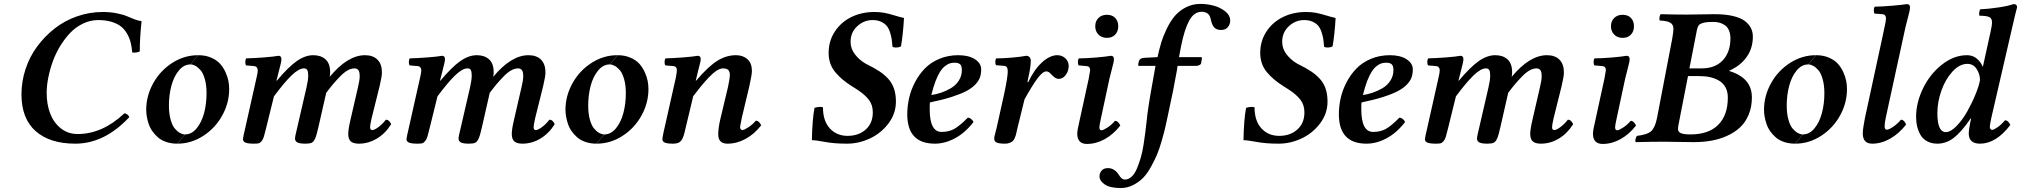

<svg xmlns="http://www.w3.org/2000/svg" viewBox="-20 -719 10252 974"><path d="M361.8 9.8Q232.4 9.8 160.6 -54Q88.9 -117.7 88.9 -240.2Q88.9 -305.7 109.6 -368.7Q130.4 -431.6 168.7 -483.4Q207 -535.2 257.6 -574.7Q308.1 -614.3 371.1 -636.2Q434.1 -658.2 501 -658.2Q539.6 -658.2 572.3 -651.6Q605 -645 623.3 -637Q641.6 -628.9 662.1 -621.1Q682.6 -613.3 698.2 -611.8Q689 -524.4 689 -458Q681.6 -454.1 669.7 -452.6Q657.7 -451.2 650.9 -453.1Q648.4 -481 642.8 -503.4Q637.2 -525.9 624.8 -547.9Q612.3 -569.8 594 -584.5Q575.7 -599.1 546.1 -608.2Q516.6 -617.2 478 -617.2Q439 -617.2 402.6 -600.1Q366.2 -583 338.1 -554.2Q310.1 -525.4 286.9 -488Q263.7 -450.7 248.5 -409.2Q233.4 -367.7 225.1 -326.2Q216.8 -284.7 216.8 -247.1Q216.8 -189.9 234.4 -143.6Q252 -97.2 288.3 -68.1Q324.7 -39.1 374 -39.1Q499.5 -39.1 610.8 -144Q618.7 -144 626.2 -137.9Q633.8 -131.8 636.2 -125Q510.3 9.8 361.8 9.8Z M946.8 -392.1 985.8 -439Q1022 -439 1050.5 -426.8Q1079.1 -414.6 1095.9 -396Q1112.8 -377.4 1123.8 -353.3Q1134.8 -329.1 1138.7 -308.1Q1142.6 -287.1 1142.6 -267.1Q1142.6 -196.8 1107.4 -133.1Q1072.3 -69.3 1011.2 -29.8Q950.2 9.8 879.9 9.8L918.9 -37.1Q952.1 -37.1 977.5 -67.9Q1002.9 -98.6 1015.4 -145.5Q1027.8 -192.4 1027.8 -246.1Q1027.8 -286.6 1019.3 -317.1Q1010.7 -347.7 997.6 -362.8Q984.4 -377.9 971.4 -385Q958.5 -392.1 946.8 -392.1ZM918 -37.1 878.9 9.8Q848.6 9.8 823.5 1.2Q798.3 -7.3 781.7 -21.7Q765.1 -36.1 752.9 -53.5Q740.7 -70.8 734.1 -90.8Q727.5 -110.8 724.6 -128.4Q721.7 -146 721.7 -162.1Q721.7 -232.4 757.1 -296.4Q792.5 -360.4 853.5 -399.7Q914.6 -439 984.9 -439L945.8 -392.1Q912.6 -392.1 887.2 -361.3Q861.8 -330.6 849.4 -283.7Q836.9 -236.8 836.9 -183.1Q836.9 -142.6 845.5 -112.1Q854 -81.5 867.2 -66.4Q880.4 -51.3 893.3 -44.2Q906.2 -37.1 918 -37.1Z M1384.8 -318.8 1382.3 -310.1H1384.8Q1442.9 -379.4 1485.6 -409.2Q1528.3 -439 1569.3 -439Q1607.9 -439 1631.3 -418Q1654.8 -397 1654.8 -352.1Q1654.8 -339.8 1652.3 -329.1Q1743.7 -439 1831.5 -439Q1872.1 -439 1894.8 -416.5Q1917.5 -394 1917.5 -351.1Q1917.5 -331.5 1905.8 -282.2L1864.7 -117.2Q1857.4 -83.5 1857.4 -74.2Q1857.4 -59.1 1868.7 -59.1Q1878.9 -59.1 1899.4 -74Q1919.9 -88.9 1937.5 -111.8Q1947.3 -111.8 1954.3 -104.5Q1961.4 -97.2 1964.4 -88.9Q1934.6 -41.5 1891.6 -15.9Q1848.6 9.8 1800.8 9.8Q1772.9 9.8 1759.8 -1.5Q1746.6 -12.7 1746.6 -40Q1746.6 -63.5 1758.8 -115.2L1795.4 -273.9Q1804.7 -312 1804.7 -332Q1804.7 -355.5 1797.6 -363.8Q1790.5 -372.1 1778.3 -372.1Q1761.7 -372.1 1743.7 -362.1Q1725.6 -352.1 1705.8 -331.8Q1686 -311.5 1670.9 -293.7Q1655.8 -275.9 1634.8 -248L1594.7 -71.8Q1585.9 -32.2 1578.6 -16.1Q1571.3 0 1561.5 4.9Q1551.8 9.8 1529.8 9.8Q1499 9.8 1487.8 3.2Q1476.6 -3.4 1476.6 -16.1Q1476.6 -26.9 1487.8 -71.8L1534.7 -274.9Q1543.5 -312.5 1543.5 -335.9Q1543.5 -356 1538.6 -364Q1533.7 -372.1 1521.5 -372.1Q1496.1 -372.1 1459.5 -336.9Q1422.9 -301.8 1369.6 -230L1330.6 -71.8Q1323.2 -41 1318.8 -26.4Q1314.5 -11.7 1306.9 -2.7Q1299.3 6.3 1291.5 8.1Q1283.7 9.8 1267.6 9.8Q1238.3 9.8 1225.3 4.4Q1212.4 -1 1212.4 -13.2Q1212.4 -20 1224.6 -71.8L1281.7 -326.2Q1287.6 -350.6 1287.6 -362.8Q1287.6 -371.6 1282.5 -377.4Q1277.3 -383.3 1268.6 -383.8L1228.5 -387.2Q1224.1 -393.6 1224.4 -405.3Q1224.6 -417 1229.5 -422.9Q1266.6 -423.8 1318.4 -427.7Q1370.1 -431.6 1392.6 -436Q1407.7 -436 1407.7 -418.9Q1407.7 -411.6 1404.8 -398.4Q1401.9 -385.3 1395.3 -360.4Q1388.7 -335.4 1384.8 -318.8Z M2214.4 -318.8 2211.9 -310.1H2214.4Q2272.5 -379.4 2315.2 -409.2Q2357.9 -439 2398.9 -439Q2437.5 -439 2460.9 -418Q2484.4 -397 2484.4 -352.1Q2484.4 -339.8 2481.9 -329.1Q2573.2 -439 2661.1 -439Q2701.7 -439 2724.4 -416.5Q2747.1 -394 2747.1 -351.1Q2747.1 -331.5 2735.4 -282.2L2694.3 -117.2Q2687 -83.5 2687 -74.2Q2687 -59.1 2698.2 -59.1Q2708.5 -59.1 2729 -74Q2749.5 -88.9 2767.1 -111.8Q2776.9 -111.8 2783.9 -104.5Q2791 -97.2 2793.9 -88.9Q2764.2 -41.5 2721.2 -15.9Q2678.2 9.8 2630.4 9.8Q2602.5 9.8 2589.4 -1.5Q2576.2 -12.7 2576.2 -40Q2576.2 -63.5 2588.4 -115.2L2625 -273.9Q2634.3 -312 2634.3 -332Q2634.3 -355.5 2627.2 -363.8Q2620.1 -372.1 2607.9 -372.1Q2591.3 -372.1 2573.2 -362.1Q2555.2 -352.1 2535.4 -331.8Q2515.6 -311.5 2500.5 -293.7Q2485.4 -275.9 2464.4 -248L2424.3 -71.8Q2415.5 -32.2 2408.2 -16.1Q2400.9 0 2391.1 4.9Q2381.3 9.8 2359.4 9.8Q2328.6 9.8 2317.4 3.2Q2306.2 -3.4 2306.2 -16.1Q2306.2 -26.9 2317.4 -71.8L2364.3 -274.9Q2373 -312.5 2373 -335.9Q2373 -356 2368.2 -364Q2363.3 -372.1 2351.1 -372.1Q2325.7 -372.1 2289.1 -336.9Q2252.4 -301.8 2199.2 -230L2160.2 -71.8Q2152.8 -41 2148.4 -26.4Q2144 -11.7 2136.5 -2.7Q2128.9 6.3 2121.1 8.1Q2113.3 9.8 2097.2 9.8Q2067.9 9.8 2054.9 4.4Q2042 -1 2042 -13.2Q2042 -20 2054.2 -71.8L2111.3 -326.2Q2117.2 -350.6 2117.2 -362.8Q2117.2 -371.6 2112.1 -377.4Q2106.9 -383.3 2098.1 -383.8L2058.1 -387.2Q2053.7 -393.6 2054 -405.3Q2054.2 -417 2059.1 -422.9Q2096.2 -423.8 2147.9 -427.7Q2199.7 -431.6 2222.2 -436Q2237.3 -436 2237.3 -418.9Q2237.3 -411.6 2234.4 -398.4Q2231.4 -385.3 2224.9 -360.4Q2218.3 -335.4 2214.4 -318.8Z M3073.7 -392.1 3112.8 -439Q3148.9 -439 3177.5 -426.8Q3206.1 -414.6 3222.9 -396Q3239.7 -377.4 3250.7 -353.3Q3261.7 -329.1 3265.6 -308.1Q3269.5 -287.1 3269.5 -267.1Q3269.5 -196.8 3234.4 -133.1Q3199.2 -69.3 3138.2 -29.8Q3077.1 9.8 3006.8 9.8L3045.9 -37.1Q3079.1 -37.1 3104.5 -67.9Q3129.9 -98.6 3142.3 -145.5Q3154.8 -192.4 3154.8 -246.1Q3154.8 -286.6 3146.2 -317.1Q3137.7 -347.7 3124.5 -362.8Q3111.3 -377.9 3098.4 -385Q3085.4 -392.1 3073.7 -392.1ZM3044.9 -37.1 3005.9 9.8Q2975.6 9.8 2950.4 1.2Q2925.3 -7.3 2908.7 -21.7Q2892.1 -36.1 2879.9 -53.5Q2867.7 -70.8 2861.1 -90.8Q2854.5 -110.8 2851.6 -128.4Q2848.6 -146 2848.6 -162.1Q2848.6 -232.4 2884 -296.4Q2919.4 -360.4 2980.5 -399.7Q3041.5 -439 3111.8 -439L3072.8 -392.1Q3039.6 -392.1 3014.2 -361.3Q2988.8 -330.6 2976.3 -283.7Q2963.9 -236.8 2963.9 -183.1Q2963.9 -142.6 2972.4 -112.1Q2981 -81.5 2994.1 -66.4Q3007.3 -51.3 3020.3 -44.2Q3033.2 -37.1 3044.9 -37.1Z M3340.3 -13.2Q3340.3 -20 3345.7 -45.9L3408.7 -326.2Q3413.6 -353 3413.6 -362.8Q3413.6 -382.3 3395.5 -383.8L3355.5 -387.2Q3351.1 -393.6 3351.3 -405.3Q3351.6 -417 3356.4 -422.9Q3393.1 -423.8 3444.6 -427.7Q3496.1 -431.6 3519.5 -436Q3534.7 -436 3534.7 -418.9Q3534.7 -412.1 3531.2 -397.9Q3527.8 -383.8 3521.7 -360.8Q3515.6 -337.9 3511.7 -318.8L3509.3 -310.1H3511.7Q3574.2 -383.3 3619.6 -411.1Q3665 -439 3713.4 -439Q3749 -439 3771.7 -418.7Q3794.4 -398.4 3794.4 -358.9Q3794.4 -340.3 3781.7 -283.2L3743.7 -124Q3734.4 -78.6 3734.4 -74.2Q3734.4 -67.9 3737.8 -63.5Q3741.2 -59.1 3745.6 -59.1Q3754.4 -59.1 3775.6 -72.8Q3796.9 -86.4 3814.5 -106.9Q3823.7 -106.9 3831.1 -99.1Q3838.4 -91.3 3841.3 -83Q3806.6 -38.6 3762.2 -14.4Q3717.8 9.8 3670.4 9.8Q3623.5 9.8 3623.5 -37.1Q3623.5 -69.3 3634.3 -115.2L3672.4 -274.9Q3682.6 -323.2 3682.6 -335.9Q3682.6 -356 3674.3 -364Q3666 -372.1 3647.5 -372.1Q3633.3 -372.1 3614.7 -360.1Q3596.2 -348.1 3575 -325.4Q3553.7 -302.7 3536.1 -281.5Q3518.6 -260.3 3496.6 -231L3452.6 -46.9Q3445.3 -16.1 3433.6 -3.2Q3421.9 9.8 3394.5 9.8Q3365.2 9.8 3352.8 4.4Q3340.3 -1 3340.3 -13.2Z M4565.9 -627.9Q4561.5 -547.9 4550.8 -483.9Q4540.5 -478 4524.9 -478Q4515.1 -478 4507.8 -481Q4505.9 -504.4 4503.4 -520.8Q4501 -537.1 4494.4 -556.9Q4487.8 -576.7 4477.5 -588.6Q4467.3 -600.6 4449.2 -608.9Q4431.2 -617.2 4406.7 -617.2Q4362.3 -617.2 4328.6 -585.9Q4294.9 -554.7 4294.9 -506.8Q4294.9 -471.7 4317.4 -442.9Q4339.8 -414.1 4371.6 -396L4413.6 -374Q4472.7 -341.3 4498.8 -302.7Q4524.9 -264.2 4524.9 -203.1Q4524.9 -143.1 4487.5 -93.3Q4450.2 -43.5 4393.6 -16.8Q4336.9 9.8 4276.9 9.8Q4211.9 9.8 4165.5 1Q4119.1 -7.8 4098.6 -7.8Q4100.6 -112.8 4111.8 -171.9Q4126.5 -176.8 4139.6 -176.8Q4147 -176.8 4154.8 -174.8Q4154.8 -105.5 4189.7 -67.6Q4224.6 -29.8 4279.8 -29.8Q4335.9 -29.8 4371.8 -62Q4407.7 -94.2 4407.7 -148.9Q4407.7 -186.5 4387.9 -212.4Q4368.2 -238.3 4330.6 -263.2L4300.8 -282.2Q4273.9 -299.3 4254.4 -315.7Q4234.9 -332 4217.8 -352.3Q4200.7 -372.6 4192.1 -397.2Q4183.6 -421.9 4183.6 -450.2Q4183.6 -511.7 4215.6 -559.8Q4247.6 -607.9 4300 -633.1Q4352.5 -658.2 4416 -658.2Q4443.8 -658.2 4466.8 -653.8Q4489.7 -649.4 4518.3 -640.6Q4546.9 -631.8 4565.9 -627.9Z M4859.4 -363.8Q4859.4 -384.8 4850.6 -392.8Q4841.8 -400.9 4823.2 -400.9Q4809.6 -400.9 4798.3 -397.5Q4787.1 -394 4773.7 -383.5Q4760.3 -373 4749 -355.5Q4737.8 -337.9 4726.1 -307.9Q4714.4 -277.8 4704.6 -236.8Q4730 -240.7 4754.6 -249Q4779.3 -257.3 4804 -271.7Q4828.6 -286.1 4844 -310.1Q4859.4 -334 4859.4 -363.8ZM4697.3 -199.2Q4696.3 -191.4 4696.3 -165Q4696.3 -49.8 4756.3 -49.8Q4792.5 -49.8 4819.8 -64.5Q4847.2 -79.1 4889.6 -122.1Q4898.4 -122.1 4906.5 -115.5Q4914.6 -108.9 4918.5 -100.1Q4876 -44.9 4824.7 -17.6Q4773.4 9.8 4722.7 9.8Q4582.5 9.8 4582.5 -139.2Q4582.5 -179.7 4591.6 -220.5Q4600.6 -261.2 4621.1 -300.8Q4641.6 -340.3 4670.9 -370.8Q4700.2 -401.4 4744.4 -420.2Q4788.6 -439 4841.3 -439Q4894 -439 4925.8 -418.5Q4957.5 -397.9 4957.5 -367.2Q4957.5 -344.7 4951.4 -326.9Q4945.3 -309.1 4928.2 -290.8Q4911.1 -272.5 4882.6 -257.3Q4854 -242.2 4807.6 -227.3Q4761.2 -212.4 4697.3 -199.2Z M5023.4 -17.1Q5023.4 -23.9 5029.1 -44.2Q5034.7 -64.5 5036.1 -71.8L5074.2 -243.2Q5092.3 -329.1 5092.3 -356.9Q5092.3 -383.8 5074.2 -384.8L5033.2 -388.2Q5028.8 -394.5 5029.1 -405.8Q5029.3 -417 5034.2 -422.9Q5068.4 -422.9 5113.8 -426.8Q5159.2 -430.7 5186 -436Q5195.8 -436 5202.4 -429.4Q5209 -422.9 5209 -412.1Q5209 -377.9 5196.3 -324.2L5192.4 -303.2L5195.3 -300.8Q5227.1 -367.7 5266.8 -403.3Q5306.6 -439 5343.3 -439Q5367.7 -439 5384.5 -423.3Q5401.4 -407.7 5401.4 -383.8Q5401.4 -359.4 5386.7 -339.1Q5372.1 -318.8 5350.1 -318.8Q5333.5 -318.8 5312 -342.8Q5299.8 -356.9 5288.1 -356.9Q5269.5 -356.9 5242.9 -321Q5216.3 -285.2 5177.2 -214.8L5142.1 -71.8Q5140.6 -66.4 5137.7 -53Q5134.8 -39.6 5133.1 -33.2Q5131.3 -26.9 5127 -17.1Q5122.6 -7.3 5116.9 -2.7Q5111.3 2 5101.6 5.9Q5091.8 9.8 5079.1 9.8Q5048.8 9.8 5036.1 4.2Q5023.4 -1.5 5023.4 -17.1Z M5607.9 -318.8 5565.9 -123Q5557.1 -84.5 5557.1 -73.2Q5557.1 -58.1 5567.9 -58.1Q5576.7 -58.1 5597.7 -71.8Q5618.7 -85.4 5636.2 -106Q5645.5 -106 5652.8 -98.1Q5660.2 -90.3 5663.1 -82Q5628.4 -37.6 5584.5 -13.2Q5540.5 11.2 5494.1 11.2Q5444.8 11.2 5444.8 -41Q5444.8 -58.6 5458 -113.8L5502.9 -319.8Q5510.3 -360.8 5510.3 -362.8Q5510.3 -382.3 5492.2 -383.8L5452.1 -387.2Q5447.8 -393.6 5448 -405.3Q5448.2 -417 5453.1 -422.9Q5487.3 -422.9 5539.3 -427.2Q5591.3 -431.6 5615.2 -436Q5630.9 -436 5630.9 -418.9Q5630.9 -411.6 5627.9 -398.4Q5625 -385.3 5618.4 -360.4Q5611.8 -335.4 5607.9 -318.8ZM5595.2 -644Q5622.1 -644 5637.5 -627.9Q5652.8 -611.8 5652.8 -585.9Q5652.8 -559.6 5637.2 -543.2Q5621.6 -526.9 5595.2 -526.9Q5568.8 -526.9 5552.5 -543.5Q5536.1 -560.1 5536.1 -585.9Q5536.1 -611.8 5552.5 -627.9Q5568.8 -644 5595.2 -644Z M5841.8 -384.8H5759.8Q5753.9 -384.8 5753.9 -387.2Q5753.9 -397.5 5757.8 -409.2Q5761.7 -424.3 5785.6 -425.8L5852.1 -429.2Q5860.4 -468.3 5870.6 -502.2Q5880.9 -536.1 5899.2 -574Q5917.5 -611.8 5939.9 -638.2Q5962.4 -664.6 5996.1 -681.9Q6029.8 -699.2 6069.8 -699.2Q6102.5 -699.2 6135.7 -690.7Q6168.9 -682.1 6194.8 -661.9Q6220.7 -641.6 6220.7 -613.8Q6220.7 -596.7 6209.2 -581.8Q6197.8 -566.9 6173.8 -566.9Q6160.2 -566.9 6150.1 -572Q6140.1 -577.1 6134.5 -586.9Q6128.9 -596.7 6126.2 -605Q6123.5 -613.3 6121.1 -625Q6113.3 -659.2 6075.7 -659.2Q6037.1 -659.2 6012.7 -614.3Q5988.3 -569.3 5971.7 -485.8L5960.9 -429.2H6070.8Q6077.6 -429.2 6077.6 -423.8L6072.8 -397Q6071.3 -391.6 6063 -388.2Q6054.7 -384.8 6046.9 -384.8H5953.6L5950.7 -363.8Q5934.1 -267.6 5903.8 -129.9Q5896 -93.8 5891.1 -71.8Q5886.2 -49.8 5874 -7.1Q5861.8 35.6 5850.1 63.7Q5838.4 91.8 5818.8 127.2Q5799.3 162.6 5778.3 183.8Q5757.3 205.1 5727.8 220Q5698.2 234.9 5665 234.9Q5611.3 234.9 5584.5 216.8Q5557.6 198.7 5557.6 175.8Q5557.6 159.2 5568.4 146.5Q5579.1 133.8 5600.1 133.8Q5634.3 133.8 5655.8 168Q5669.9 191.9 5686 191.9Q5705.1 191.9 5720.7 177.2Q5736.3 162.6 5747.3 136.5Q5758.3 110.4 5766.8 81.3Q5775.4 52.2 5781 16.1Q5786.6 -20 5790 -46.9Q5793.5 -73.7 5796.6 -103.3Q5799.8 -132.8 5800.8 -141.1Q5811 -218.3 5841.8 -384.8Z M6755.4 -627.9Q6751 -547.9 6740.2 -483.9Q6730 -478 6714.4 -478Q6704.6 -478 6697.3 -481Q6695.3 -504.4 6692.9 -520.8Q6690.4 -537.1 6683.8 -556.9Q6677.2 -576.7 6667 -588.6Q6656.7 -600.6 6638.7 -608.9Q6620.6 -617.2 6596.2 -617.2Q6551.8 -617.2 6518.1 -585.9Q6484.4 -554.7 6484.4 -506.8Q6484.4 -471.7 6506.8 -442.9Q6529.3 -414.1 6561 -396L6603 -374Q6662.1 -341.3 6688.2 -302.7Q6714.4 -264.2 6714.4 -203.1Q6714.4 -143.1 6677 -93.3Q6639.6 -43.5 6583 -16.8Q6526.4 9.8 6466.3 9.8Q6401.4 9.8 6355 1Q6308.6 -7.8 6288.1 -7.8Q6290 -112.8 6301.3 -171.9Q6315.9 -176.8 6329.1 -176.8Q6336.4 -176.8 6344.2 -174.8Q6344.2 -105.5 6379.2 -67.6Q6414.1 -29.8 6469.2 -29.8Q6525.4 -29.8 6561.3 -62Q6597.2 -94.2 6597.2 -148.9Q6597.2 -186.5 6577.4 -212.4Q6557.6 -238.3 6520 -263.2L6490.2 -282.2Q6463.4 -299.3 6443.8 -315.7Q6424.3 -332 6407.2 -352.3Q6390.1 -372.6 6381.6 -397.2Q6373 -421.9 6373 -450.2Q6373 -511.7 6405 -559.8Q6437 -607.9 6489.5 -633.1Q6542 -658.2 6605.5 -658.2Q6633.3 -658.2 6656.2 -653.8Q6679.2 -649.4 6707.8 -640.6Q6736.3 -631.8 6755.4 -627.9Z M7048.8 -363.8Q7048.8 -384.8 7040 -392.8Q7031.2 -400.9 7012.7 -400.9Q6999 -400.9 6987.8 -397.5Q6976.6 -394 6963.1 -383.5Q6949.7 -373 6938.5 -355.5Q6927.2 -337.9 6915.5 -307.9Q6903.8 -277.8 6894 -236.8Q6919.4 -240.7 6944.1 -249Q6968.8 -257.3 6993.4 -271.7Q7018.1 -286.1 7033.4 -310.1Q7048.8 -334 7048.8 -363.8ZM6886.7 -199.2Q6885.7 -191.4 6885.7 -165Q6885.7 -49.8 6945.8 -49.8Q6981.9 -49.8 7009.3 -64.5Q7036.6 -79.1 7079.1 -122.1Q7087.9 -122.1 7095.9 -115.5Q7104 -108.9 7107.9 -100.1Q7065.4 -44.9 7014.2 -17.6Q6962.9 9.8 6912.1 9.8Q6772 9.8 6772 -139.2Q6772 -179.7 6781 -220.5Q6790 -261.2 6810.5 -300.8Q6831.1 -340.3 6860.4 -370.8Q6889.6 -401.4 6933.8 -420.2Q6978 -439 7030.8 -439Q7083.5 -439 7115.2 -418.5Q7147 -397.9 7147 -367.2Q7147 -344.7 7140.9 -326.9Q7134.8 -309.1 7117.7 -290.8Q7100.6 -272.5 7072 -257.3Q7043.5 -242.2 6997.1 -227.3Q6950.7 -212.4 6886.7 -199.2Z M7380.9 -318.8 7378.4 -310.1H7380.9Q7439 -379.4 7481.7 -409.2Q7524.4 -439 7565.4 -439Q7604 -439 7627.4 -418Q7650.9 -397 7650.9 -352.1Q7650.9 -339.8 7648.4 -329.1Q7739.7 -439 7827.6 -439Q7868.2 -439 7890.9 -416.5Q7913.6 -394 7913.6 -351.1Q7913.6 -331.5 7901.9 -282.2L7860.8 -117.2Q7853.5 -83.5 7853.5 -74.2Q7853.5 -59.1 7864.7 -59.1Q7875 -59.1 7895.5 -74Q7916 -88.9 7933.6 -111.8Q7943.4 -111.8 7950.4 -104.5Q7957.5 -97.2 7960.4 -88.9Q7930.7 -41.5 7887.7 -15.9Q7844.7 9.8 7796.9 9.8Q7769 9.8 7755.9 -1.5Q7742.7 -12.7 7742.7 -40Q7742.7 -63.5 7754.9 -115.2L7791.5 -273.9Q7800.8 -312 7800.8 -332Q7800.8 -355.5 7793.7 -363.8Q7786.6 -372.1 7774.4 -372.1Q7757.8 -372.1 7739.7 -362.1Q7721.7 -352.1 7701.9 -331.8Q7682.1 -311.5 7667 -293.7Q7651.9 -275.9 7630.9 -248L7590.8 -71.8Q7582 -32.2 7574.7 -16.1Q7567.4 0 7557.6 4.9Q7547.9 9.8 7525.9 9.8Q7495.1 9.8 7483.9 3.2Q7472.7 -3.4 7472.7 -16.1Q7472.7 -26.9 7483.9 -71.8L7530.8 -274.9Q7539.6 -312.5 7539.6 -335.9Q7539.6 -356 7534.7 -364Q7529.8 -372.1 7517.6 -372.1Q7492.2 -372.1 7455.6 -336.9Q7418.9 -301.8 7365.7 -230L7326.7 -71.8Q7319.3 -41 7314.9 -26.4Q7310.5 -11.7 7303 -2.7Q7295.4 6.3 7287.6 8.1Q7279.8 9.8 7263.7 9.8Q7234.4 9.8 7221.4 4.4Q7208.5 -1 7208.5 -13.2Q7208.5 -20 7220.7 -71.8L7277.8 -326.2Q7283.7 -350.6 7283.7 -362.8Q7283.7 -371.6 7278.6 -377.4Q7273.4 -383.3 7264.6 -383.8L7224.6 -387.2Q7220.2 -393.6 7220.5 -405.3Q7220.7 -417 7225.6 -422.9Q7262.7 -423.8 7314.5 -427.7Q7366.2 -431.6 7388.7 -436Q7403.8 -436 7403.8 -418.9Q7403.8 -411.6 7400.9 -398.4Q7397.9 -385.3 7391.4 -360.4Q7384.8 -335.4 7380.9 -318.8Z M8224.1 -318.8 8182.1 -123Q8173.3 -84.5 8173.3 -73.2Q8173.3 -58.1 8184.1 -58.1Q8192.9 -58.1 8213.9 -71.8Q8234.9 -85.4 8252.4 -106Q8261.7 -106 8269 -98.1Q8276.4 -90.3 8279.3 -82Q8244.6 -37.6 8200.7 -13.2Q8156.7 11.2 8110.4 11.2Q8061 11.2 8061 -41Q8061 -58.6 8074.2 -113.8L8119.1 -319.8Q8126.5 -360.8 8126.5 -362.8Q8126.5 -382.3 8108.4 -383.8L8068.4 -387.2Q8064 -393.6 8064.2 -405.3Q8064.5 -417 8069.3 -422.9Q8103.5 -422.9 8155.5 -427.2Q8207.5 -431.6 8231.4 -436Q8247.1 -436 8247.1 -418.9Q8247.1 -411.6 8244.1 -398.4Q8241.2 -385.3 8234.6 -360.4Q8228 -335.4 8224.1 -318.8ZM8211.4 -644Q8238.3 -644 8253.7 -627.9Q8269 -611.8 8269 -585.9Q8269 -559.6 8253.4 -543.2Q8237.8 -526.9 8211.4 -526.9Q8185.1 -526.9 8168.7 -543.5Q8152.3 -560.1 8152.3 -585.9Q8152.3 -611.8 8168.7 -627.9Q8185.1 -644 8211.4 -644Z M8601.1 -333H8543L8494.1 -82Q8492.2 -70.3 8492.2 -65.9Q8492.2 -50.3 8506.3 -43.7Q8520.5 -37.1 8556.2 -37.1Q8647.5 -37.1 8696.3 -85.7Q8745.1 -134.3 8745.1 -224.1Q8745.1 -253.9 8733.4 -275.6Q8721.7 -297.4 8700.9 -309.6Q8680.2 -321.8 8655.5 -327.4Q8630.9 -333 8601.1 -333ZM8587.9 -564.9 8550.3 -372.1H8612.3Q8681.6 -372.1 8720 -413.6Q8758.3 -455.1 8758.3 -523.9Q8758.3 -548.3 8750.5 -565.7Q8742.7 -583 8729.2 -591.8Q8715.8 -600.6 8701.7 -604.2Q8687.5 -607.9 8670.9 -607.9Q8636.7 -607.9 8619.4 -602.8Q8602.1 -597.7 8596.7 -589.8Q8591.3 -582 8587.9 -564.9ZM8536.1 -645Q8553.2 -645 8604.5 -646Q8655.8 -647 8678.2 -647Q8732.4 -647 8771.7 -637.7Q8811 -628.4 8832 -612.1Q8853 -595.7 8862.5 -576.2Q8872.1 -556.6 8872.1 -533.2Q8872.1 -473.6 8840.1 -429.2Q8808.1 -384.8 8752.9 -360.8L8752 -358.9Q8867.2 -324.2 8867.2 -225.1Q8867.2 -176.3 8850.8 -137.2Q8834.5 -98.1 8806.9 -72.5Q8779.3 -46.9 8741.2 -29.8Q8703.1 -12.7 8661.4 -5.4Q8619.6 2 8573.2 2Q8541 2 8494.1 1Q8447.3 0 8427.2 0H8410.2Q8357.9 0 8277.8 2Q8274.4 -3.4 8276.9 -13.9Q8279.3 -24.4 8284.2 -29.8Q8336.4 -35.6 8356.4 -53.7Q8376.5 -71.8 8386.2 -122.1L8462.9 -522Q8469.2 -557.6 8469.2 -573.2Q8469.2 -594.2 8453.4 -603.8Q8437.5 -613.3 8398.9 -615.2Q8397 -623 8398.9 -633.3Q8400.9 -643.6 8404.3 -647Q8472.7 -645 8536.1 -645Z M9153.8 -392.1 9192.9 -439Q9229 -439 9257.6 -426.8Q9286.1 -414.6 9303 -396Q9319.8 -377.4 9330.8 -353.3Q9341.8 -329.1 9345.7 -308.1Q9349.6 -287.1 9349.6 -267.1Q9349.6 -196.8 9314.5 -133.1Q9279.3 -69.3 9218.3 -29.8Q9157.2 9.8 9086.9 9.8L9126 -37.1Q9159.2 -37.1 9184.6 -67.9Q9210 -98.6 9222.4 -145.5Q9234.9 -192.4 9234.9 -246.1Q9234.9 -286.6 9226.3 -317.1Q9217.8 -347.7 9204.6 -362.8Q9191.4 -377.9 9178.5 -385Q9165.5 -392.1 9153.8 -392.1ZM9125 -37.1 9085.9 9.8Q9055.7 9.8 9030.5 1.2Q9005.4 -7.3 8988.8 -21.7Q8972.2 -36.1 8960 -53.5Q8947.8 -70.8 8941.2 -90.8Q8934.6 -110.8 8931.6 -128.4Q8928.7 -146 8928.7 -162.1Q8928.7 -232.4 8964.1 -296.4Q8999.5 -360.4 9060.5 -399.7Q9121.6 -439 9191.9 -439L9152.8 -392.1Q9119.6 -392.1 9094.2 -361.3Q9068.8 -330.6 9056.4 -283.7Q9043.9 -236.8 9043.9 -183.1Q9043.9 -142.6 9052.5 -112.1Q9061 -81.5 9074.2 -66.4Q9087.4 -51.3 9100.3 -44.2Q9113.3 -37.1 9125 -37.1Z M9525.4 -512.2 9540.5 -583Q9547.4 -613.8 9547.4 -625Q9547.4 -645.5 9529.8 -647L9489.7 -649.9Q9485.4 -656.2 9485.6 -667.7Q9485.8 -679.2 9490.7 -685.1Q9525.4 -685.5 9577.6 -689.9Q9629.9 -694.3 9653.8 -698.2Q9669.4 -698.2 9669.4 -681.2Q9669.4 -673.8 9666.5 -660.9Q9663.6 -647.9 9657 -623Q9650.4 -598.1 9646.5 -582L9547.4 -127Q9540.5 -96.2 9540.5 -78.1Q9540.5 -61 9551.8 -61Q9561.5 -61 9583 -75.2Q9604.5 -89.4 9623.5 -111.8Q9632.3 -111.8 9639.6 -103.8Q9647 -95.7 9649.4 -86.9Q9613.3 -41 9568.6 -15.6Q9523.9 9.8 9477.5 9.8Q9429.7 9.8 9429.7 -43Q9429.7 -64.5 9440.4 -119.1Z M9808.1 -145Q9808.1 -48.8 9851.1 -48.8Q9875.5 -48.8 9905.8 -80.1Q9936 -111.3 9960.2 -154.5Q9984.4 -197.8 10002.2 -241.7Q10020 -285.6 10024.4 -313Q10024.4 -342.3 10007.6 -368.7Q9990.7 -395 9960.4 -395Q9919.9 -395 9884 -355.2Q9848.1 -315.4 9828.1 -258.1Q9808.1 -200.7 9808.1 -145ZM9700.2 -126Q9700.2 -198.7 9735.6 -271.2Q9771 -343.8 9831.5 -391.4Q9892.1 -439 9958.5 -439Q9986.8 -439 10007.3 -422.4Q10027.8 -405.8 10038.1 -380.9H10039.1L10079.1 -563Q10085.4 -592.3 10085.4 -605Q10085.4 -626 10071.3 -632.6Q10057.1 -639.2 10021.5 -639.2Q10017.1 -653.3 10025.4 -671.9Q10061 -672.9 10115.7 -680.9Q10170.4 -689 10193.4 -698.2Q10204.6 -698.2 10208.5 -693.8Q10212.4 -689.5 10212.4 -681.2Q10207.5 -666 10188.5 -583L10082.5 -124Q10074.2 -86.9 10074.2 -76.2Q10074.2 -68.8 10077.6 -64.5Q10081.1 -60.1 10085.4 -60.1Q10094.2 -60.1 10113.5 -73.5Q10132.8 -86.9 10151.4 -108.9Q10167.5 -108.9 10178.2 -85Q10106 9.8 10024.4 9.8Q9967.3 9.8 9967.3 -42Q9967.3 -59.1 9976.1 -104L9979.5 -116.2L9977.1 -118.2Q9930.7 -50.3 9892.1 -20.3Q9853.5 9.8 9808.1 9.8Q9778.8 9.8 9756.8 -2Q9734.9 -13.7 9723.1 -33.7Q9711.4 -53.7 9705.8 -76.7Q9700.2 -99.6 9700.2 -126Z"/></svg>

Font: Common Serif SemiBold
Style: Italic
Weight: 600
Italic angle: -12°
Designer: Philipp H. Poll, Khaled Hosny
Foundry: Stefan Peev, Context Ltd.
Version: Version 1.026